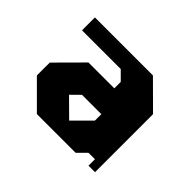

<svg xmlns="http://www.w3.org/2000/svg" viewBox="-88 -482 614 614"><g transform="rotate(45 219.5 -175.0)"><path d="M301.4 -349.9H39V-291.6H214.1L243.2 -262.5V-233.4H126.3L39 -145.6V-87.4L126.3 -0.1H301.4L330.5 -29.2H359.7V-0.1H389.2V-262.5ZM272.3 -116.5 214.1 -58.3 155.4 -116.5 184.9 -145.6H272.3Z"/></g></svg>

Font: Stepalange Short
Style: Regular
Weight: 400
Designer: Szymon Furjan
Version: Version 1.001;Fontself Maker 3.5.8